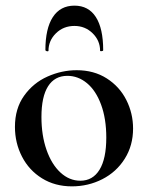

<svg xmlns="http://www.w3.org/2000/svg" viewBox="-20 -648 526 681"><path d="M33 -198Q33 -263 65.5 -308.5Q98 -354 148.5 -376.5Q199 -399 252 -399Q313 -399 358.5 -370Q404 -341 428 -293.5Q452 -246 452 -192Q452 -132 422.5 -85Q393 -38 343 -12.5Q293 13 235 13Q175 13 129 -15.5Q83 -44 58 -92.5Q33 -141 33 -198ZM357 -160Q357 -227 338.5 -277Q320 -327 288.5 -353Q257 -379 219 -379Q174 -379 150.5 -342Q127 -305 127 -233Q127 -168 145 -116.5Q163 -65 194.5 -36Q226 -7 265 -7Q309 -7 333 -46Q357 -85 357 -160ZM148 -466Q146 -466 143.5 -467.5Q141 -469 141 -470Q141 -547 167.5 -587.5Q194 -628 244 -628Q294 -628 320 -587.5Q346 -547 346 -470Q346 -467 340.5 -466.5Q335 -466 335 -468Q335 -504 308.5 -530Q282 -556 244 -556Q205 -556 178.5 -530Q152 -504 152 -468Q152 -466 148 -466Z"/></svg>

Font: Cormorant Garamond SemiBold
Style: Regular
Weight: 600
Designer: Christian Thalmann (Catharsis Fonts)
Foundry: Catharsis Fonts
Version: Version 4.000